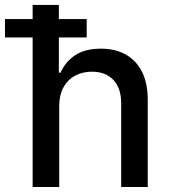

<svg xmlns="http://www.w3.org/2000/svg" viewBox="-59 -747 681 767"><path d="M177.6 -323.9V0H71.4V-727.3H176.1V-456.7H182.9Q202.1 -500.7 241.5 -526.6Q280.9 -552.6 344.5 -552.6Q400.6 -552.6 442.6 -529.5Q484.7 -506.4 508 -460.8Q531.2 -415.1 531.2 -346.9V0H425.1V-334.2Q425.1 -394.2 394.2 -427.4Q363.3 -460.6 308.2 -460.6Q270.6 -460.6 240.9 -444.6Q211.3 -428.6 194.4 -397.9Q177.6 -367.2 177.6 -323.9ZM-39.1 -597.3V-670.8H287.3V-597.3Z"/></svg>

Font: InterMG Medium
Style: Regular
Weight: 500
Designer: Rasmus Andersson
Foundry: rsms
Version: Version 3.019;December 26, 2023;FontCreator 15.0.0.2955 64-b